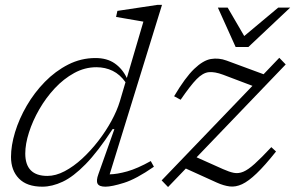

<svg xmlns="http://www.w3.org/2000/svg" viewBox="-20 -762 1220 794"><path d="M616.5 -72.5Q543 -21.5 492.5 -5.8Q442 10 416 10Q390 10 383.5 -2.5Q377 -15 387 -42L453 -228H445.5Q384.5 -134.5 333.8 -82.8Q283 -31 239.2 -10.5Q195.5 10 155 10Q91 10 58.2 -23.8Q25.5 -57.5 25.5 -113Q25.5 -160 42.2 -215.2Q59 -270.5 90.5 -324.8Q122 -379 165.5 -423.5Q209 -468 262 -495Q315 -522 375 -522Q422.5 -522 454.2 -500Q486 -478 504.5 -439.5L573 -672.5Q564 -674 542.5 -677.8Q521 -681.5 497.8 -685.5Q474.5 -689.5 460 -692L465.5 -717L632 -742H650L433.5 -41Q464 -41.5 506 -53.2Q548 -65 603.5 -96ZM84.5 -127Q84.5 -34.5 176 -34.5Q210.5 -34.5 247.5 -54Q284.5 -73.5 320 -106.2Q355.5 -139 386.8 -179.5Q418 -220 441 -262.2Q464 -304.5 475.5 -342.5L499 -422Q476.5 -454 446 -469Q415.5 -484 378.5 -484Q330.5 -484 286.8 -460Q243 -436 206.2 -396.5Q169.5 -357 142.2 -309.5Q115 -262 99.8 -214.2Q84.5 -166.5 84.5 -127ZM648.5 -16 1024 -407 902.5 -453Q867.5 -466 843.2 -463.5Q819 -461 793.2 -434.8Q767.5 -408.5 727 -349.5L700 -364Q746 -441.5 783 -477Q820 -512.5 852.2 -518Q884.5 -523.5 917 -511.5L1070 -455L1135 -523L1161.5 -495.5L793 -111.5L902.5 -62.5Q928 -51 947.2 -47.2Q966.5 -43.5 986.2 -51.8Q1006 -60 1033.2 -84.5Q1060.5 -109 1102 -153.5L1121.5 -135.5Q1075 -77 1041.2 -44.8Q1007.5 -12.5 981 -0.2Q954.5 12 930 9Q905.5 6 877.5 -6.5L748.5 -65L675 11.5ZM1180 -730.5 1007 -567.5H954.5L881 -730.5H921.5L990 -613L1130.5 -730.5Z"/></svg>

Font: Newsreader 6pt Light
Style: Italic
Weight: 300
Italic angle: -17°
Designer: Hugues Gentile
Foundry: Production Type
Version: Version 1.003; ttfautohint (v1.8.3)